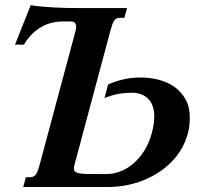

<svg xmlns="http://www.w3.org/2000/svg" viewBox="-20 -748 836 768"><path d="M412.6 -410.2Q441.4 -422.9 473.4 -430.4Q505.4 -438 542 -438Q578.6 -438 614 -429.2Q649.4 -420.4 677.2 -400.9Q705.1 -381.3 722.2 -350.8Q739.3 -320.3 739.3 -277.3Q739.3 -234.4 726.3 -197.3Q713.4 -160.2 690.7 -129.4Q668 -98.6 637 -74.5Q606 -50.3 569.6 -33.7Q533.2 -17.1 492.9 -8.5Q452.6 0 411.6 0H72.8L83.5 -39.1H99.6Q107.9 -39.1 113.8 -41.7Q119.6 -44.4 123.8 -50.5Q127.9 -56.6 131.6 -66.7Q135.3 -76.7 139.2 -91.3L282.2 -624.5Q284.7 -633.3 284.7 -641.6Q284.7 -649.9 280.3 -656Q275.9 -662.1 263.7 -662.1H230.5Q209 -662.1 187.7 -657Q166.5 -651.9 146.2 -640.6Q126 -629.4 108.2 -611.8Q90.3 -594.2 75.7 -569.3H40L103 -727.5Q121.6 -724.1 145 -721.9Q168.5 -719.7 193.6 -718.3Q218.8 -716.8 243.7 -716.3Q268.6 -715.8 290 -715.8H488.3L477.5 -676.8H462.9Q454.1 -676.8 448 -674.6Q441.9 -672.4 437.5 -666.5Q433.1 -660.6 429.4 -650.4Q425.8 -640.1 421.4 -624.5L277.3 -86.4Q275.4 -80.1 275.4 -74.2Q275.4 -61 290.3 -56.4Q305.2 -51.8 342.8 -51.8H405.8Q432.6 -51.8 460.2 -62Q487.8 -72.3 512.2 -92.8Q536.6 -113.3 556.4 -144Q576.2 -174.8 587.4 -216.3Q597.2 -253.9 597.2 -281.2Q597.2 -305.7 590.6 -323.7Q584 -341.8 572 -353.5Q560.1 -365.2 543.7 -371.1Q527.3 -377 508.3 -377Q493.7 -377 481 -376Q468.3 -375 455.3 -372.8Q442.4 -370.6 428.5 -366.5Q414.6 -362.3 397.9 -356Z"/></svg>

Font: Arian AMU Serif
Style: Bold Italic
Weight: 700
Italic angle: -15°
Designer: Ruben Hakobyan (Tarumian)
Foundry: Ruben Hakobyan (Tarumian)
Version: Version 1.002